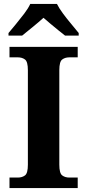

<svg xmlns="http://www.w3.org/2000/svg" viewBox="-20 -951 441 971"><path d="M28 0V-53H70Q92 -53 106.5 -64Q121 -75 121 -118V-596Q121 -639 106.5 -650Q92 -661 70 -661H28V-714H373V-661H331Q309 -661 294.5 -650Q280 -639 280 -596V-118Q280 -75 294.5 -64Q309 -53 331 -53H373V0ZM23 -784Q39 -803 60.5 -829Q82 -855 102.5 -882Q123 -909 133 -931H268Q279 -909 299 -882Q319 -855 341 -829Q363 -803 378 -784V-771H309Q295 -782 275 -798Q255 -814 235 -831Q215 -848 200 -861Q178 -841 145.5 -814.5Q113 -788 92 -771H23Z"/></svg>

Font: Noto Serif Khojki
Style: Regular
Weight: 400
Designer: Juan Bruce
Version: Version 2.002